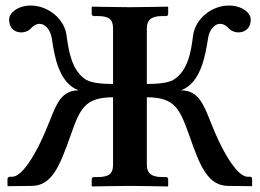

<svg xmlns="http://www.w3.org/2000/svg" viewBox="-20 -671 937 693"><path d="M889 1 890 -1V-24C890 -30 887 -33 883 -33H874C841 -33 790 -103 738 -236C714 -296 695 -345 633 -345C705 -371 721 -470 731 -533C735 -562 754 -585 774 -585C786 -585 798 -578 807 -567C815 -559 829 -554 840 -554C859 -554 885 -564 885 -601C885 -624 854 -651 806 -651C743 -651 685 -602 677 -544C670 -488 660 -416 606 -383C584 -370 542 -368 510 -368V-569C510 -597 524 -613 565 -613H579C584 -613 587 -616 587 -621V-645L585 -647C585 -647 485 -645 449 -645C410 -645 313 -647 313 -647L311 -645V-621C311 -616 315 -613 319 -613H333C373 -613 388 -601 388 -569V-368C355 -368 314 -370 291 -383C238 -416 228 -488 220 -544C213 -602 154 -651 91 -651C44 -651 13 -624 13 -601C13 -564 38 -554 57 -554C69 -554 83 -559 90 -567C100 -578 111 -585 123 -585C144 -585 162 -562 167 -533C176 -470 192 -371 264 -345C202 -345 184 -296 160 -236C108 -103 57 -33 24 -33H15C11 -33 7 -30 7 -24V-1L9 1L95 0C167 -1 195 -70 234 -180C269 -280 286 -319 388 -320V-76C388 -44 373 -32 333 -32H319C315 -32 311 -29 311 -23V0L313 2C313 2 410 0 449 0C485 0 585 2 585 2L587 0V-23C587 -29 584 -32 579 -32H565C524 -32 510 -48 510 -76V-320C612 -319 628 -280 664 -180C702 -70 731 -1 803 0Z"/></svg>

Font: Libertinus Serif Semibold
Style: Regular
Weight: 600
Designer: Philipp H. Poll, Khaled Hosny
Foundry: Caleb Maclennan
Version: Version 7.050;RELEASE